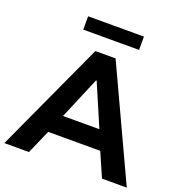

<svg xmlns="http://www.w3.org/2000/svg" viewBox="-165 -1018 1088 1151"><g transform="rotate(20 379.5 -443.0)"><path d="M-11 0 313 -705H442L770 0H612L545 -153H213L146 0ZM377 -541 264 -273H496L381 -541ZM201 -801V-886H557V-801Z"/></g></svg>

Font: Mulish ExtraBold
Style: Regular
Weight: 800
Designer: Vernon Adams
Foundry: Vernon Adams
Version: Version 3.603; ttfautohint (v1.8.3)